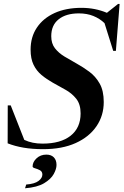

<svg xmlns="http://www.w3.org/2000/svg" viewBox="-20 -768 646 1004"><path d="M522.5 -234.5Q522.5 -163.5 484.5 -107.8Q446.5 -52 375.8 -20Q305 12 206 12Q149 12 103.5 4.2Q58 -3.5 20 -18.5L20.5 -217H36L107 -36.5Q128.5 -26.5 151.5 -21.8Q174.5 -17 202.5 -17Q297 -17 349.2 -58.2Q401.5 -99.5 401.5 -175Q401.5 -223 378.5 -251.8Q355.5 -280.5 321.8 -299Q288 -317.5 255.5 -336Q223.5 -354 197.2 -375.8Q171 -397.5 155.5 -429.2Q140 -461 140 -508.5Q140 -574.5 172.8 -623.5Q205.5 -672.5 265.2 -699.8Q325 -727 406 -727Q477.5 -727 539 -701L597.5 -747.5H605.5L586 -502H572L526.5 -647Q501.5 -671 468 -684.5Q434.5 -698 392.5 -698Q325.5 -698 286.8 -667.2Q248 -636.5 248 -578.5Q248 -540.5 267.2 -515.8Q286.5 -491 317 -472.5Q347.5 -454 381 -435.5Q414.5 -417 447.2 -392.8Q480 -368.5 501.2 -331Q522.5 -293.5 522.5 -234.5ZM150.5 102.5Q150.5 79 171.2 59.8Q192 40.5 222.5 40.5Q247.5 40.5 261.5 54.8Q275.5 69 275.5 94.5Q275.5 115.5 261 142Q246.5 168.5 210.8 190Q175 211.5 111 216.5L117 197Q161.5 193.5 181.5 178.2Q201.5 163 201.5 145Q201.5 129 188.8 122.2Q176 115.5 163.2 112Q150.5 108.5 150.5 102.5Z"/></svg>

Font: Newsreader 72pt SemiBold
Style: Italic
Weight: 600
Italic angle: -17°
Designer: Hugues Gentile
Foundry: Production Type
Version: Version 1.003; ttfautohint (v1.8.3)